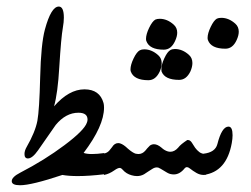

<svg xmlns="http://www.w3.org/2000/svg" viewBox="-20 -523 751 574"><path d="M59.6 -83.5Q85.4 -128.4 91.8 -162.1Q97.7 -194.3 100.1 -292Q102.5 -391.6 114.3 -435.1Q132.8 -503.4 155.8 -503.4Q170.9 -503.4 170.9 -470.2Q170.9 -457 168 -440.9Q162.6 -410.6 157.2 -321.8Q152.8 -245.1 141.6 -205.1Q186 -255.9 232.4 -255.9Q278.3 -255.9 289.6 -214.8Q291 -209.5 291 -201.2Q291 -146.5 230 -65.9Q238.8 -62.5 254.9 -62.5Q270 -62.5 291.5 -65.4V-2Q246.1 3.4 212.4 3.4Q185.5 3.4 166.5 0Q74.2 30.8 40 30.8Q15.1 30.8 15.1 18.6Q15.1 6.3 40.5 -6.8Q113.3 -44.4 172.6 -88.9Q231.9 -133.3 239.7 -156.2Q241.7 -161.1 241.7 -165.5Q241.7 -186 214.4 -186Q176.8 -186 146.5 -149.4Q128.4 -123 93.8 -73.7Q76.7 -49.3 63.5 -49.3Q53.2 -49.3 53.2 -62.5Q53.2 -72.3 59.6 -83.5Z M457.5 -309.1Q445.3 -283.2 423.8 -283.2Q380.4 -283.2 371.1 -309.1Q370.1 -311.5 370.1 -315.4Q370.1 -329.1 379.4 -348.4Q388.7 -367.7 397.9 -372.6Q403.3 -375.5 411.1 -375.5Q433.6 -375.5 453.1 -357.9Q463.4 -348.6 463.4 -334Q463.4 -322.3 457.5 -309.1ZM549.3 -309.6Q537.1 -284.2 515.6 -284.2Q472.2 -284.2 462.9 -309.6Q462.4 -312.5 462.4 -316.4Q462.4 -329.6 471.4 -349.1Q480.5 -368.7 489.7 -373.5Q495.1 -376.5 502.9 -376.5Q525.4 -376.5 544.9 -358.9Q555.2 -349.6 555.2 -334.5Q555.2 -323.2 549.3 -309.6ZM503.4 -400.4Q491.7 -374.5 469.7 -374.5Q426.8 -374.5 417.5 -400.4Q416.5 -402.8 416.5 -406.7Q416.5 -420.4 425.8 -439.7Q435.1 -459 444.3 -464.4Q449.7 -466.8 457.5 -466.8Q480 -466.8 499.5 -449.2Q509.8 -439.9 509.8 -425.3Q509.8 -414.1 503.4 -400.4ZM410.6 -2Q400.9 3.4 389.6 3.4Q381.8 3.4 373.5 1Q357.4 -3.4 347.2 -15.1Q343.8 -19.5 339.4 -21H337.9Q332 -21 321.8 -13.7Q306.6 -2.9 291 0V-64Q300.8 -65.9 306.9 -73Q313 -80.1 314.9 -83Q322.3 -95.2 333.5 -95.2Q336.4 -95.2 339.4 -94.2Q349.1 -91.3 362.3 -78.6Q377 -65.9 385.7 -63.5Q390.1 -62.5 393.6 -62.5Q405.8 -62.5 414.6 -72.8Q418.9 -78.6 428.2 -87.9Q434.1 -91.8 440.4 -91.8Q450.7 -91.8 462.9 -81.5Q471.7 -73.2 481.9 -70.3Q485.8 -69.3 489.3 -69.3Q501.5 -69.3 512.2 -81.1Q516.6 -86.9 523.4 -92.5Q530.3 -98.1 540 -104.5Q543.5 -104.5 544.9 -104Q550.3 -102.1 554.2 -95.5Q558.1 -88.9 563.2 -81.5Q568.4 -74.2 575.9 -68.4Q583.5 -62.5 596.2 -62.5V-0.5Q592.3 0 588.9 0Q577.6 0 567.1 -6.1Q556.6 -12.2 547.4 -19.5Q542.5 -23.4 538.6 -23.4Q535.2 -23.4 532.2 -20Q517.6 -1.5 499.5 -1.5Q494.6 -1.5 488.8 -2.9Q484.9 -3.9 479.7 -6.8Q474.6 -9.8 469.5 -12.9Q464.4 -16.1 460 -18.6Q455.6 -21 453.1 -22Q451.2 -22.5 448.7 -22.5Q441.9 -22.5 434.6 -17.6Q428.2 -13.7 422.4 -9.8Q416.5 -5.9 410.6 -2Z M687.5 -403.3Q675.8 -377.4 653.8 -377.4Q610.8 -377.4 601.6 -403.3Q600.6 -405.8 600.6 -409.7Q600.6 -423.3 609.9 -442.6Q619.1 -461.9 628.4 -467.3Q633.8 -469.7 641.6 -469.7Q664.1 -469.7 683.6 -452.1Q693.8 -442.9 693.8 -428.2Q693.8 -417 687.5 -403.3ZM672.9 -95.2Q657.2 -8.8 588.4 0V-63.5Q623.5 -67.4 629.9 -92.3Q643.1 -144.5 663.1 -144.5Q675.3 -144.5 675.3 -118.7Q675.3 -108.4 672.9 -95.2Z"/></svg>

Font: Dima Nastaligh Tahriri
Style: regular
Weight: 400
Designer: R.Balvardi
Foundry: Dima Software Group
Version: Version 1.00;November 13, 2018;FontCreator 11.5.0.2427 64-bi